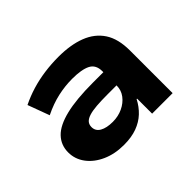

<svg xmlns="http://www.w3.org/2000/svg" viewBox="-111 -715 927 927"><g transform="rotate(-45 353.0 -251.5)"><path d="M281 11Q219 11 170 -11Q121 -33 93 -70.5Q65 -108 65 -154Q65 -204 98 -238.5Q131 -273 202.5 -290.5Q274 -308 389 -308H481V-218H399Q354 -218 322.5 -215.5Q291 -213 270.5 -206.5Q250 -200 240.5 -189Q231 -178 231 -161Q231 -134 255.5 -120Q280 -106 322 -106Q359 -106 390 -120.5Q421 -135 440 -160Q459 -185 459 -217V-315Q459 -359 426.5 -375.5Q394 -392 330 -392Q281 -392 231.5 -381Q182 -370 129 -344L88 -455Q129 -475 172 -488Q215 -501 262 -507.5Q309 -514 358 -514Q441 -514 500.5 -491Q560 -468 592 -419.5Q624 -371 624 -291V0H484V-102L481 -103Q463 -68 436 -42.5Q409 -17 371 -3Q333 11 281 11Z"/></g></svg>

Font: Nunito Sans 7pt SemiExpanded ExtraBold
Style: Regular
Weight: 800
Width: 6
Designer: Vernon Adams
Foundry: Vernon Adams
Version: Version 3.101;gftools[0.9.27]